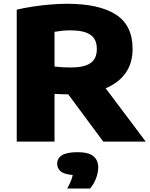

<svg xmlns="http://www.w3.org/2000/svg" viewBox="-20 -770 818 1044"><path d="M71 0V-717.5Q109 -726.5 155.8 -733.8Q202.5 -741 251.5 -745.2Q300.5 -749.5 344 -749.5Q518.5 -749.5 609.8 -691Q701 -632.5 701 -504.5Q701 -426.5 662.8 -372.8Q624.5 -319 554.5 -290L772.5 0H541.5L351 -257Q333 -257 314.5 -257.8Q296 -258.5 276.5 -259.5V0ZM365 -403Q436.5 -403 471.5 -426.5Q506.5 -450 506.5 -504Q506.5 -557.5 471.2 -581.2Q436 -605 362.5 -605Q341 -605 318.5 -602.8Q296 -600.5 276.5 -597V-408Q298.5 -405.5 320.8 -404.2Q343 -403 365 -403ZM345.5 255Q369.5 212 375.5 181.5Q329 178 310 161.8Q291 145.5 291 120.5Q291 90.5 317.2 74Q343.5 57.5 402 57.5Q461.5 57.5 487.8 79.2Q514 101 514 140Q514 169 501.8 200.8Q489.5 232.5 469.5 255Z"/></svg>

Font: Encode Sans Exp XBd
Style: Regular
Weight: 800
Width: 7
Designer: Multiple Designers
Foundry: Impallari Type
Version: Version 3.002; ttfautohint (v1.8.3) -l 8 -r 50 -G 200 -x 14 